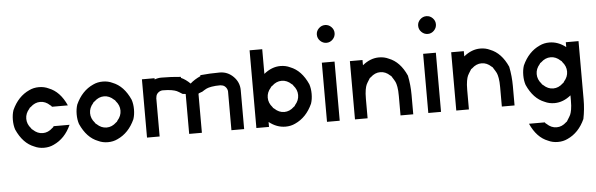

<svg xmlns="http://www.w3.org/2000/svg" viewBox="-63 -1062 5097 1641"><g transform="rotate(-5 2485.5 -241.5)"><path d="M367.5 -8.3Q330 10 284.2 10Q238.3 10 200.8 -8.3Q105 -45 50.8 -166.7Q38.3 -204.2 38.3 -250Q38.3 -295.8 50.8 -333.3Q102.5 -447.5 200.8 -491.7Q238.3 -510 284.2 -510Q330 -510 367.5 -491.7Q463.3 -455 517.5 -333.3H380.8Q377.5 -342.5 367.5 -347.5Q330 -383.3 284.2 -383.3Q238.3 -383.3 200.8 -347.5Q189.2 -341.7 186.7 -333.3Q153.3 -295.8 153.3 -250Q153.3 -204.2 186.7 -166.7Q190 -157.5 200.8 -151.7Q238.3 -115.8 284.2 -115.8Q330 -115.8 367.5 -151.7Q377.5 -156.7 380.8 -166.7H517.5Q465.8 -52.5 367.5 -8.3Z M915 -8.3Q877.5 10 831.7 10Q785.8 10 748.3 -8.3Q652.5 -45 598.3 -166.7Q585.8 -204.2 585.8 -250Q585.8 -295.8 598.3 -333.3Q650 -447.5 748.3 -491.7Q785.8 -510 831.7 -510Q877.5 -510 915 -491.7Q1010.8 -455 1065 -333.3Q1077.5 -295.8 1077.5 -250Q1077.5 -204.2 1065 -166.7Q1013.3 -52.5 915 -8.3ZM915 -151.7Q925 -156.7 928.3 -166.7Q961.7 -204.2 961.7 -250Q961.7 -295.8 928.3 -333.3Q925 -342.5 915 -347.5Q877.5 -383.3 831.7 -383.3Q785.8 -383.3 748.3 -347.5Q736.7 -341.7 734.2 -333.3Q700.8 -295.8 700.8 -250Q700.8 -204.2 734.2 -166.7Q737.5 -157.5 748.3 -151.7Q785.8 -115.8 831.7 -115.8Q877.5 -115.8 915 -151.7Z M1334.2 -500Q1419.2 -500 1500.8 -491.7V-483.3Q1541.7 -465 1579.2 -427.5Q1614.2 -459.2 1667.5 -483.3V-491.7Q1749.2 -500 1834.2 -500Q1902.5 -500 1951.7 -450.8Q2000.8 -401.7 2000.8 -333.3V0H1891.7V-333.3Q1890 -355 1874.2 -372.1Q1858.3 -389.2 1834.2 -389.2V-390.8Q1785.8 -390.8 1756.3 -385.4Q1726.7 -380 1712.5 -373.3Q1698.3 -366.7 1667.5 -346.7V-348.3Q1665 -346.7 1657.5 -344.2Q1650 -341.7 1644.2 -339.2Q1638.3 -336.7 1638.3 -333.3V0H1529.2V-340.8Q1529.2 -341.7 1529.2 -342.5Q1502.5 -345 1500.8 -345.8V-346.7Q1470 -366.7 1455.8 -373.3Q1441.7 -380 1412.1 -385.4Q1382.5 -390.8 1334.2 -390.8Q1311.7 -389.2 1294.6 -373.3Q1277.5 -357.5 1277.5 -333.3H1275.8V0H1167.5V-500H1275.8V-489.2Q1304.2 -500 1334.2 -500Z M2355.8 10Q2280 10 2214.2 -42.5V0H2105.8V-666.7H2214.2V-455Q2281.7 -510 2355.8 -510Q2401.7 -510 2439.2 -491.7Q2535 -455 2589.2 -333.3Q2601.7 -295.8 2601.7 -250Q2601.7 -204.2 2589.2 -166.7Q2537.5 -52.5 2439.2 -8.3Q2401.7 10 2355.8 10ZM2439.2 -151.7Q2449.2 -156.7 2452.5 -166.7Q2485.8 -204.2 2485.8 -250Q2485.8 -295.8 2452.5 -333.3Q2449.2 -342.5 2439.2 -347.5Q2401.7 -383.3 2355.8 -383.3Q2310 -383.3 2272.5 -347.5Q2260.8 -341.7 2258.3 -333.3Q2225 -295.8 2225 -250Q2225 -204.2 2258.3 -166.7Q2261.7 -157.5 2272.5 -151.7Q2310 -115.8 2355.8 -115.8Q2401.7 -115.8 2439.2 -151.7Z M2690 -750Q2690 -780.8 2712.9 -803.3Q2735.8 -825.8 2766.7 -825.8Q2797.5 -825.8 2820 -803.3Q2842.5 -780.8 2842.5 -750Q2842.5 -719.2 2820 -696.2Q2797.5 -673.3 2766.7 -673.3Q2735.8 -673.3 2712.9 -695.8Q2690 -718.3 2690 -750ZM2820.8 -507.5V0H2711.7V-507.5Z M3060 -455Q3127.5 -510 3201.7 -510Q3247.5 -510 3285 -491.7Q3380.8 -455 3435 -333.3Q3451.7 -251.7 3451.7 -166.7V0H3342.5V-166.7Q3342.5 -215 3337.1 -244.6Q3331.7 -274.2 3325 -288.3Q3318.3 -302.5 3298.3 -333.3Q3295 -342.5 3285 -347.5Q3247.5 -383.3 3201.7 -383.3Q3155.8 -383.3 3118.3 -347.5Q3106.7 -341.7 3104.2 -333.3Q3084.2 -302.5 3077.5 -288.3Q3070.8 -274.2 3065.4 -244.6Q3060 -215 3060 -166.7V0H2951.7V-500H3060Z M3559.2 -750Q3559.2 -780.8 3582.1 -803.3Q3605 -825.8 3635.8 -825.8Q3666.7 -825.8 3689.2 -803.3Q3711.7 -780.8 3711.7 -750Q3711.7 -719.2 3689.2 -696.2Q3666.7 -673.3 3635.8 -673.3Q3605 -673.3 3582.1 -695.8Q3559.2 -718.3 3559.2 -750ZM3690 -507.5V0H3580.8V-507.5Z M3929.2 -455Q3996.7 -510 4070.8 -510Q4116.7 -510 4154.2 -491.7Q4250 -455 4304.2 -333.3Q4320.8 -251.7 4320.8 -166.7V0H4211.7V-166.7Q4211.7 -215 4206.2 -244.6Q4200.8 -274.2 4194.2 -288.3Q4187.5 -302.5 4167.5 -333.3Q4164.2 -342.5 4154.2 -347.5Q4116.7 -383.3 4070.8 -383.3Q4025 -383.3 3987.5 -347.5Q3975.8 -341.7 3973.3 -333.3Q3953.3 -302.5 3946.7 -288.3Q3940 -274.2 3934.6 -244.6Q3929.2 -215 3929.2 -166.7V0H3820.8V-500H3929.2Z M4804.2 -44.2Q4737.5 10 4663.3 10Q4617.5 10 4580 -8.3Q4484.2 -45 4430 -166.7Q4417.5 -204.2 4417.5 -250Q4417.5 -295.8 4430 -333.3Q4481.7 -447.5 4580 -491.7Q4617.5 -510 4663.3 -510Q4738.3 -510 4804.2 -458.3V-500H4913.3V0Q4913.3 85 4896.7 166.7Q4845 280.8 4746.7 325Q4709.2 343.3 4663.3 343.3Q4617.5 343.3 4580 325Q4484.2 288.3 4430 166.7H4565.8Q4569.2 175.8 4580 181.7Q4617.5 217.5 4663.3 217.5Q4709.2 217.5 4746.7 181.7Q4756.7 176.7 4760 166.7Q4780 135.8 4786.7 121.7Q4793.3 107.5 4798.8 77.9Q4804.2 48.3 4804.2 0ZM4746.7 -151.7Q4756.7 -156.7 4760 -166.7Q4793.3 -204.2 4793.3 -250Q4793.3 -295.8 4760 -333.3Q4756.7 -342.5 4746.7 -347.5Q4709.2 -383.3 4663.3 -383.3Q4617.5 -383.3 4580 -347.5Q4568.3 -341.7 4565.8 -333.3Q4532.5 -295.8 4532.5 -250Q4532.5 -204.2 4565.8 -166.7Q4569.2 -157.5 4580 -151.7Q4617.5 -115.8 4663.3 -115.8Q4709.2 -115.8 4746.7 -151.7Z"/></g></svg>

Font: 0xA000
Style: Bold
Weight: 700
Version: Version 0.1